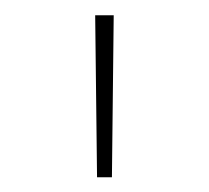

<svg xmlns="http://www.w3.org/2000/svg" viewBox="-20 -748 281 258"><path d="M110.4 -509.8 107.9 -727.5H132.8L130.4 -509.8Z"/></svg>

Font: Inter 18pt Thin
Style: Regular
Weight: 250
Designer: Rasmus Andersson
Foundry: rsms
Version: Version 4.001;git-66647c0bb